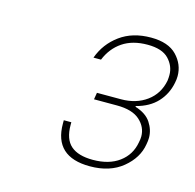

<svg xmlns="http://www.w3.org/2000/svg" viewBox="-65 -773 501 493"><g transform="rotate(15 185.5 -527.0)"><path d="M150 -619Q164 -658 197.5 -682.5Q231 -707 280 -707Q326 -707 348.5 -683.5Q371 -660 371 -629Q371 -620 369 -611Q363 -580 342.5 -558Q322 -536 287 -527V-525Q316 -516 328.5 -497Q341 -478 341 -457Q341 -449 339 -439Q333 -402 299.5 -374.5Q266 -347 213 -347Q118 -347 118 -435Q118 -439 118 -444H138Q138 -440 138 -437Q138 -399 157.5 -382Q177 -365 216 -365Q259 -365 286 -385Q313 -405 319 -439Q321 -448 321 -455Q321 -480 301 -498Q281 -516 240 -516H179L182 -534H246Q286 -534 314 -554.5Q342 -575 349 -611Q350 -619 350 -626Q350 -650 332.5 -668.5Q315 -687 276 -687Q236 -687 209.5 -669Q183 -651 170 -619Z"/></g></svg>

Font: Fz Poppins Thin
Style: Italic
Weight: 100
Italic angle: -10°
Designer: Ninad Kale (Devanagari), Jonny Pinhorn (Latin)
Foundry: Indian Type Foundry
Version: Vit hóa bi Vntype.Com & FontZin.Com